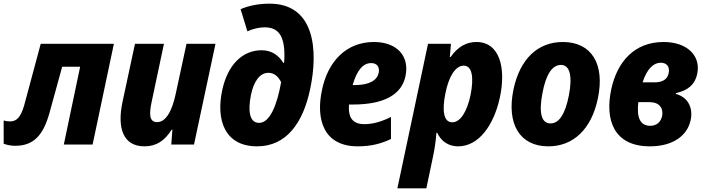

<svg xmlns="http://www.w3.org/2000/svg" viewBox="-50 -788 3842 1047"><path d="M33 7C131 7 185 -47 220 -173L289 -424H387L298 0H455L571 -549H172L82 -214C63 -148 40 -125 3 -126C-9 -126 -20 -128 -30 -131V-4C-10 3 11 7 33 7Z M738 10C804 10 849 -22 886 -81H890L884 0H1008L1125 -549H967L909 -280C889 -182 854 -122 807 -122C764 -122 763 -165 776 -228L844 -549H686L618 -232C588 -90 621 10 738 10Z M1352 10C1513 10 1603 -120 1641 -301C1687 -515 1666 -768 1420 -768C1363 -768 1308 -758 1262 -738L1299 -617C1329 -631 1363 -639 1393 -639C1466 -639 1501 -595 1501 -487C1501 -477 1501 -461 1499 -445H1495C1472 -483 1434 -514 1377 -514C1270 -514 1191 -432 1162 -297C1127 -136 1174 10 1352 10ZM1363 -118C1309 -118 1302 -185 1318 -268C1334 -347 1368 -391 1414 -391C1447 -391 1469 -368 1483 -340C1461 -216 1422 -118 1363 -118Z M1901 10C1975 10 2029 -5 2082 -30V-150C2027 -123 1981 -111 1937 -111C1873 -111 1848 -146 1853 -218H1874C2046 -218 2140 -273 2161 -372C2185 -485 2112 -559 1989 -559C1838 -559 1738 -453 1706 -298C1671 -136 1715 10 1901 10ZM1974 -444C2009 -444 2021 -419 2015 -391C2007 -352 1967 -324 1885 -324H1873C1896 -405 1930 -444 1974 -444Z M2117 239H2275L2310 72C2321 22 2326 -17 2330 -64H2334C2356 -17 2396 10 2448 10C2561 10 2643 -105 2676 -257C2710 -416 2676 -559 2548 -559C2492 -559 2446 -532 2407 -477H2403L2409 -549H2284ZM2416 -121C2368 -121 2360 -188 2379 -280C2397 -370 2433 -430 2479 -430C2525 -430 2535 -365 2516 -270C2497 -180 2461 -121 2416 -121Z M2940 10C3077 10 3175 -84 3210 -250C3250 -439 3176 -559 3019 -559C2882 -559 2785 -466 2750 -300C2711 -111 2785 10 2940 10ZM2952 -115C2903 -115 2887 -171 2908 -280C2927 -382 2961 -434 3009 -434C3057 -434 3073 -375 3052 -267C3032 -166 2999 -115 2952 -115Z M3494 10C3617 10 3697 -46 3716 -132C3730 -195 3706 -257 3635 -276L3636 -280C3705 -296 3740 -329 3752 -385C3773 -485 3696 -559 3569 -559C3408 -559 3315 -450 3283 -300C3248 -134 3297 10 3494 10ZM3553 -446C3587 -446 3604 -423 3596 -388C3589 -355 3563 -339 3520 -339H3454C3480 -418 3517 -446 3553 -446ZM3496 -102C3440 -102 3421 -148 3431 -231H3492C3546 -231 3568 -198 3561 -157C3554 -122 3530 -102 3496 -102Z"/></svg>

Font: Noto Sans SemiCondensed ExtraBold
Style: Italic
Weight: 800
Width: 4
Italic angle: -12°
Designer: Monotype Design Team
Foundry: Monotype Imaging Inc.
Version: Version 2.013